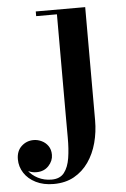

<svg xmlns="http://www.w3.org/2000/svg" viewBox="-149 -499 524 797"><g transform="rotate(-5 113.0 -100.0)"><path d="M42.5 260Q0 260 -31.5 244.2Q-63 228.5 -80 202.2Q-97 176 -97 145Q-97 110.5 -75.8 90.8Q-54.5 71 -25 71Q-8 71 8.2 78.8Q24.5 86.5 35 101.5Q45.5 116.5 45.5 138.5Q45.5 164 26.2 184.5Q7 205 -24.5 205Q-43.5 205 -59.8 196.8Q-76 188.5 -86 175Q-96 161.5 -96 145H-77Q-77 172 -61.8 193.5Q-46.5 215 -21 228Q4.5 241 35.5 241Q70.5 241 88 218.5Q105.5 196 111.5 158Q117.5 120 117.2 73.5Q117 27 117 -20.5V-440.5H30.5V-460H236.5V11.5Q236.5 60.5 224.5 105.2Q212.5 150 188.2 184.8Q164 219.5 127.8 239.8Q91.5 260 42.5 260Z"/></g></svg>

Font: Bodoni Moda 11pt SemiBold
Style: Regular
Weight: 600
Designer: Owen Earl
Foundry: indestructible type
Version: Version 2.004